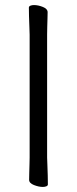

<svg xmlns="http://www.w3.org/2000/svg" viewBox="-20 -727 303 758"><path d="M97 -590Q97 -600 96 -621Q95 -642 94.5 -664Q94 -686 94 -697Q94 -702 100 -704.5Q106 -707 114 -707Q131 -707 149.5 -699.5Q168 -692 168 -679Q168 -671 167.5 -654.5Q167 -638 166.5 -620Q166 -602 166 -590V-105Q166 -99 167 -78Q168 -57 168.5 -34Q169 -11 169 1Q169 6 163 8.5Q157 11 149 11Q133 11 114 3.5Q95 -4 95 -17Q95 -25 95.5 -43.5Q96 -62 96.5 -80Q97 -98 97 -105Z"/></svg>

Font: Moon Stars Kai T
Style: Regular
Weight: 400
Designer: GuiWonder
Version: Version 1.101